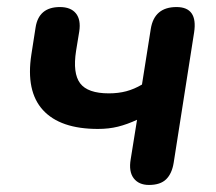

<svg xmlns="http://www.w3.org/2000/svg" viewBox="-20 -517 614 545"><path d="M403 8Q374 8 359.5 -11Q345 -30 351 -65L369 -177Q341 -164 315 -157.5Q289 -151 258 -151Q151 -151 102 -204.5Q53 -258 69 -362L81 -439Q90 -497 150 -497Q181 -497 195.5 -479Q210 -461 205 -428L196 -373Q186 -309 207.5 -280.5Q229 -252 289 -252Q316 -252 338.5 -258Q361 -264 383 -277L408 -435Q418 -497 481 -497Q542 -497 531 -425L473 -55Q468 -24 451.5 -8Q435 8 403 8Z"/></svg>

Font: Nunito
Style: Bold Italic
Weight: 700
Italic angle: -9°
Designer: Vernon Adams
Foundry: Vernon Adams
Version: Version 3.601; ttfautohint (v1.8.2.53-6de2)